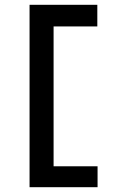

<svg xmlns="http://www.w3.org/2000/svg" viewBox="-20 -690 490 799"><path d="M103 89V-670H385V-580H203V2H386V89Z"/></svg>

Font: Inconsolata SemiCondensed Bold
Style: Regular
Weight: 700
Width: 4
Monospace: yes
Designer: Raph Levien, Cyreal, Brenton Simpson
Foundry: Raph Levien, Cyreal, Google
Version: Version 3.001; ttfautohint (v1.8.2.53-6de2)